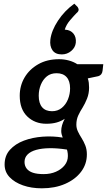

<svg xmlns="http://www.w3.org/2000/svg" viewBox="-20 -840 594 1041"><path d="M207 181Q150 181 104.5 165Q59 149 32 120.5Q5 92 5 52Q5 4 34 -28Q63 -60 109.5 -77.5Q156 -95 211.5 -99Q267 -103 320 -94Q317 -102 314.5 -111Q312 -120 312 -130Q312 -145 316.5 -161Q321 -177 331 -196Q312 -183 287.5 -176Q263 -169 231 -169Q169 -169 128 -208.5Q87 -248 87 -321Q87 -375 113 -419.5Q139 -464 187 -491.5Q235 -519 300 -519Q328 -519 353.5 -512Q379 -505 399 -492H540L536 -456Q533 -433 513 -427L456 -415Q460 -403 461.5 -391Q463 -379 463 -365Q463 -333 452 -305.5Q441 -278 428 -257Q415 -237 404.5 -214.5Q394 -192 394 -164Q394 -145 402.5 -127Q411 -109 422 -92Q434 -73 442.5 -51.5Q451 -30 451 -3Q451 50 419.5 91.5Q388 133 333 157Q278 181 207 181ZM217 104Q254 104 283.5 91Q313 78 330.5 56Q348 34 348 6Q348 0 347.5 -6.5Q347 -13 345.5 -19.5Q344 -26 343 -29Q292 -37 249.5 -36.5Q207 -36 176.5 -27.5Q146 -19 129.5 -2.5Q113 14 113 38Q113 59 124.5 74Q136 89 158.5 96.5Q181 104 217 104ZM262 -237Q293 -237 315 -255Q337 -273 348.5 -301.5Q360 -330 360 -361Q360 -401 341 -422Q322 -443 287 -443Q255 -443 234 -426Q213 -409 201.5 -381Q190 -353 190 -321Q190 -280 208.5 -258.5Q227 -237 262 -237ZM383 -820 401 -802Q403 -798 405 -794Q407 -790 406 -785Q405 -777 395 -769Q382 -756 360.5 -731Q339 -706 331 -679Q331 -679 332.5 -679Q334 -679 335 -679Q363 -677 378.5 -657.5Q394 -638 391 -608Q388 -582 366 -563.5Q344 -545 315 -545Q280 -545 264.5 -567.5Q249 -590 253 -625Q259 -674 294.5 -728Q330 -782 383 -820Z"/></svg>

Font: Aleo SemiBold
Style: Italic
Weight: 600
Italic angle: -7°
Designer: Alessio Laiso
Foundry: Alessio Laiso
Version: Version 2.001;gftools[0.9.29]